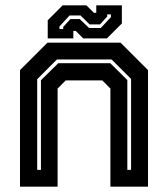

<svg xmlns="http://www.w3.org/2000/svg" viewBox="-20 -700 630 720"><path d="M55 0V-437L158 -540H432L535 -437V0H394V-368L363.5 -398.5H226.5L196 -368V0ZM119.5 -63H133.5V-399L198.5 -463H393.5L457.5 -400V-63H471.5V-404L398.5 -477H193.5L119.5 -403ZM159 -556V-624L215 -680H304L332 -652H341V-680H437V-612L381 -556H292L264 -584H255V-556ZM203 -591H217V-599L244 -628.5H279L314 -595H358L396 -636V-646H382V-638L355 -608.5H316L282 -642H241L203 -601Z"/></svg>

Font: Tourney Thin
Style: Bold
Weight: 700
Version: Version 1.015